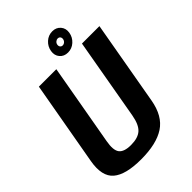

<svg xmlns="http://www.w3.org/2000/svg" viewBox="-243 -944 1054 1054"><g transform="rotate(-45 284.0 -417.0)"><path d="M213.5 4.5Q94 4.5 43.8 -38.5Q-6.5 -81.5 11.5 -184L98.5 -675H234L150 -200Q139 -139 157.8 -114.8Q176.5 -90.5 230 -90.5Q284 -90.5 311.2 -114.8Q338.5 -139 349.5 -200L433 -675H568.5L482 -184Q464 -81.5 398.5 -38.5Q333 4.5 213.5 4.5ZM344.5 -694Q314 -694 296.5 -714.8Q279 -735.5 284 -766Q289 -796.5 311.8 -817.2Q334.5 -838 365.5 -838Q395.5 -838 413.2 -817.2Q431 -796.5 426 -766Q421 -735.5 398 -714.8Q375 -694 344.5 -694ZM351 -742.5Q360.5 -742.5 368 -749.2Q375.5 -756 377 -766Q378.5 -776 373.2 -782.5Q368 -789 358.5 -789Q349.5 -789 342 -782.5Q334.5 -776 333 -766Q331.5 -756 336.8 -749.2Q342 -742.5 351 -742.5Z"/></g></svg>

Font: Anybody SemiBold
Style: Italic
Weight: 600
Italic angle: -10°
Designer: Tyler Finck
Foundry: Etcetera Type Company
Version: Version 1.010; ttfautohint (v1.8.3) -l 8 -r 50 -G 200 -x 14 